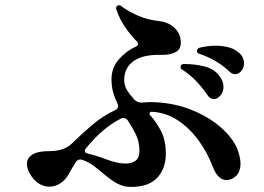

<svg xmlns="http://www.w3.org/2000/svg" viewBox="-20 -768 1040 756"><path d="M496 -32Q467 -32 443.5 -44.5Q420 -57 398.5 -75Q377 -93 355 -110.5Q333 -128 306 -138Q300 -140 297 -140Q284 -140 278 -129Q270 -116 262.5 -103.5Q255 -91 247 -77Q236 -58 216.5 -45.5Q197 -33 174 -33Q153 -33 132.5 -45.5Q112 -58 96 -87Q86 -106 86 -123Q86 -145 107 -159Q128 -173 176 -173Q233 -173 264 -204Q301 -240 343 -276Q385 -312 435 -335Q445 -340 445 -351Q445 -353 444.5 -355Q444 -357 443 -359Q433 -379 426 -403Q419 -427 419 -456Q419 -502 449 -535.5Q479 -569 516 -585Q523 -588 523 -596Q523 -601 520 -604Q497 -626 473.5 -660Q450 -694 438 -731Q437 -732 437 -735Q437 -742 442 -745Q449 -750 456 -745Q485 -723 523 -706.5Q561 -690 606 -685Q644 -681 668 -657.5Q692 -634 692 -600Q692 -572 669 -561.5Q646 -551 616 -552Q543 -554 506 -527.5Q469 -501 469 -453Q469 -431 480.5 -412.5Q492 -394 509 -376Q521 -364 537 -364Q545 -364 552 -365Q559 -366 566 -366Q653 -366 724.5 -339Q796 -312 846 -269.5Q896 -227 915 -180Q920 -167 923.5 -152Q927 -137 927 -123Q927 -107 921 -92Q915 -77 900 -68Q887 -59 872 -59Q838 -59 818 -111Q796 -169 760.5 -217Q725 -265 679 -295Q633 -325 577 -328Q572 -328 569.5 -323.5Q567 -319 571 -315Q596 -287 614.5 -251Q633 -215 633 -163Q633 -105 599.5 -68.5Q566 -32 496 -32ZM475 -124Q498 -124 513.5 -135Q529 -146 529 -174Q529 -210 515 -238.5Q501 -267 483 -294Q477 -303 466 -303Q464 -303 461 -303Q458 -303 456 -301Q418 -282 383 -251.5Q348 -221 317 -182Q314 -179 314 -175Q314 -166 323 -164Q364 -154 403 -139Q442 -124 475 -124ZM798 -392Q780 -419 755 -446Q730 -473 696 -495Q691 -497 691 -503Q691 -516 703 -516Q751 -516 788.5 -505.5Q826 -495 846 -466Q860 -446 860 -426Q860 -406 848 -392Q836 -378 822 -378Q808 -378 798 -392ZM885 -485Q861 -508 830 -526.5Q799 -545 763 -557Q754 -560 756 -569Q756 -576 765 -580Q799 -588 829 -588Q854 -588 877 -582.5Q900 -577 916 -564Q930 -554 935.5 -542Q941 -530 941 -519Q941 -502 930.5 -489Q920 -476 906 -476Q894 -476 885 -485Z"/></svg>

Font: Zen Antique Soft
Style: Regular
Weight: 400
Designer: Yoshimichi Ohira
Foundry: Positype
Version: Version 1.001